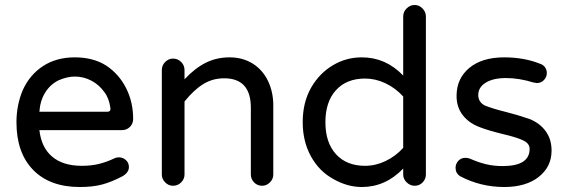

<svg xmlns="http://www.w3.org/2000/svg" viewBox="-20 -739 2273 770"><path d="M46 -249Q46 -317 71 -377Q99 -439 152.5 -474Q206 -509 280 -509Q354 -509 406 -476Q457 -442 485.5 -386Q514 -330 514 -262Q514 -243 501 -230Q488 -217 468 -217H138Q146 -147 189.5 -110.5Q233 -74 308 -74Q346 -74 376.5 -81.5Q407 -89 439 -104Q446 -108 457 -108Q473 -108 485 -97Q497 -86 497 -69Q497 -47 471 -32Q427 -9 389.5 1Q352 11 300 11Q180 11 113 -57.5Q46 -126 46 -249ZM411 -291Q424 -291 423 -304Q418 -344 399 -369Q378 -399 346.5 -415.5Q315 -432 280 -432Q250 -432 215 -417Q181 -400 161 -367.5Q141 -335 138 -291Z M629 -39V-458Q629 -477 642.5 -490.5Q656 -504 674 -504Q693 -504 706.5 -490.5Q720 -477 720 -458V-421Q761 -465 804.5 -487Q848 -509 901 -509Q954 -509 995 -483Q1034 -458 1055 -414Q1076 -370 1076 -316V-39Q1076 -21 1062.5 -7.5Q1049 6 1031 6Q1012 6 999 -7.5Q986 -21 986 -39V-307Q986 -425 879 -425Q833 -425 795.5 -402Q758 -379 720 -332V-39Q720 -21 706.5 -7.5Q693 6 674 6Q656 6 642.5 -7.5Q629 -21 629 -39Z M1317 -21Q1260 -52 1227 -112Q1194 -172 1194 -249Q1194 -329 1228 -388Q1261 -445 1314.5 -477Q1368 -509 1431 -509Q1527 -509 1597 -436V-673Q1597 -692 1611 -705.5Q1625 -719 1643 -719Q1661 -719 1674.5 -705Q1688 -691 1688 -673V-39Q1688 -21 1675 -7.5Q1662 6 1643 6Q1625 6 1611 -7.5Q1597 -21 1597 -39V-63Q1526 11 1431 11Q1373 11 1317 -21ZM1444 -74Q1486 -74 1526 -93Q1566 -112 1597 -146V-352Q1566 -386 1526 -405Q1486 -424 1444 -424Q1370 -424 1327.5 -377.5Q1285 -331 1285 -249Q1285 -167 1327.5 -120.5Q1370 -74 1444 -74Z M1824 -33Q1807 -45 1807 -66Q1807 -82 1818 -94Q1829 -106 1846 -106Q1857 -106 1864 -103Q1898 -88 1929 -80.5Q1960 -73 1996 -73Q2104 -73 2104 -142Q2104 -163 2080 -175Q2054 -188 1998 -201Q1937 -216 1904 -229Q1861 -245 1836 -277Q1811 -309 1811 -354Q1811 -424 1862 -466.5Q1913 -509 2002 -509Q2081 -509 2144 -484Q2158 -480 2165.5 -469.5Q2173 -459 2173 -446Q2173 -430 2161.5 -418Q2150 -406 2133 -406L2120 -408Q2062 -426 2009 -426Q1958 -426 1928 -407.5Q1898 -389 1898 -358Q1898 -330 1924 -316Q1956 -303 2009 -290Q2053 -279 2103 -262Q2144 -246 2168 -213.5Q2192 -181 2192 -135Q2192 -70 2140.5 -29.5Q2089 11 2002 11Q1907 11 1824 -33Z"/></svg>

Font: 寒蝉全圆体
Style: Regular
Weight: 400
Designer: Warren2060
      Designed by Motoya company      

      [Varela Round]
      Joe Prince(Latin component); Avraham Cornf
Foundry: ChillType
Version: Version 3.200